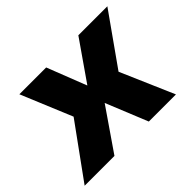

<svg xmlns="http://www.w3.org/2000/svg" viewBox="-149 -679 861 861"><g transform="rotate(-45 281.5 -248.5)"><path d="M602 -497H418L288 -310H287L214 -497H44L145 -254L-39 0H150L287 -199L368 0H540L430 -254Z"/></g></svg>

Font: Exo 2 Extra Bold
Style: Italic
Weight: 800
Italic angle: -8°
Designer: Natanael Gama
Version: Version 1.001;PS 001.001;hotconv 1.0.88;makeotf.lib2.5.64775